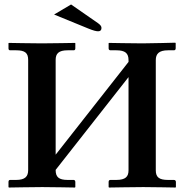

<svg xmlns="http://www.w3.org/2000/svg" viewBox="-20 -838 823 859"><path d="M677 -569C677 -597 691 -613 732 -613H758C763 -613 766 -616 766 -622V-645L764 -647C764 -647 653 -644 617 -644C578 -644 468 -646 468 -646L466 -645V-621C466 -616 470 -613 474 -613H500C540 -613 555 -600 555 -569V-561L229 -146V-570C229 -598 242 -613 283 -613H310C314 -613 317 -616 317 -621V-645L315 -646C315 -646 202 -644 167 -644C127 -644 20 -646 20 -646L18 -645V-621C18 -616 21 -613 25 -613H52C92 -613 106 -601 106 -570V-77C106 -49 93 -33 52 -33H25C21 -33 18 -30 18 -24V-1L20 1C20 1 134 -1 169 -1C208 -1 315 1 315 1L317 -1V-24C317 -30 313 -33 310 -33H283C243 -33 229 -46 229 -77V-78L555 -493V-76C555 -48 542 -33 500 -33H474C469 -33 466 -30 466 -24V-1L468 1C468 1 585 -1 621 -1C660 -1 765 1 765 1L767 -1V-24C767 -30 763 -33 758 -33H732C692 -33 677 -45 677 -76ZM298 -818 222 -773 376 -710C398 -701 411 -698 419 -698C429 -698 434 -703 434 -713C434 -720 430 -726 419 -734Z"/></svg>

Font: Libertinus Serif Semibold
Style: Regular
Weight: 600
Designer: Philipp H. Poll, Khaled Hosny
Foundry: Caleb Maclennan
Version: Version 7.050;RELEASE